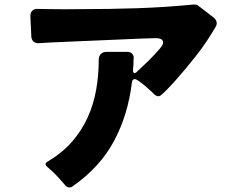

<svg xmlns="http://www.w3.org/2000/svg" viewBox="-20 -774 1040 840"><path d="M264 35Q260 30 256.5 26Q253 22 248 17Q221 -15 189 -42Q169 -57 190 -68Q252 -105 294.5 -153.5Q337 -202 363 -259Q389 -316 400.5 -380Q412 -444 412 -513Q412 -528 421 -537.5Q430 -547 445 -547H539Q550 -547 557.5 -539.5Q565 -532 565 -521Q564 -514 564 -507.5Q564 -501 564 -495L562 -469Q561 -458 566 -455Q571 -452 579 -460Q605 -484 631 -509.5Q657 -535 680 -562Q698 -583 692 -595.5Q686 -608 658 -607L593 -605L197 -588L151 -585Q136 -584 126.5 -592.5Q117 -601 117 -616L113 -701Q112 -718 121 -727Q130 -736 147 -735Q160 -735 174 -734.5Q188 -734 204 -734Q263 -733 333 -734Q457 -734 579 -738Q701 -742 825 -754Q831 -755 838 -753.5Q845 -752 850 -747L915 -697Q925 -689 927.5 -678Q930 -667 923 -656Q885 -590 837.5 -529.5Q790 -469 739 -412Q725 -397 712 -383.5Q699 -370 686 -359Q680 -353 673 -353Q665 -353 655 -361L640 -376Q630 -384 620.5 -393Q611 -402 600 -410Q595 -414 590 -417.5Q585 -421 580 -424Q575 -428 569 -428Q559 -428 557 -413Q540 -271 478.5 -156.5Q417 -42 298 41Q292 46 284 46Q272 46 264 35Z"/></svg>

Font: Higure Gothic Black
Style: Regular
Weight: 900
Designer: Yoshimichi Ohira
Foundry: Positype
Version: Version 1.000